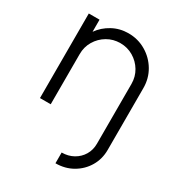

<svg xmlns="http://www.w3.org/2000/svg" viewBox="-183 -623 898 983"><g transform="rotate(30 266.5 -132.0)"><path d="M493 -308.5V0H429.5V-297Q429.5 -339 408.8 -373.8Q388 -408.5 353.2 -429Q318.5 -449.5 276.5 -449.5Q234.5 -449.5 199.8 -429Q165 -408.5 144.2 -373.8Q123.5 -339 123.5 -297V0H60V-500H123.5V-428.5Q150.5 -467 193.5 -490.5Q236.5 -514 287.5 -514Q344.5 -514 391.2 -486.2Q438 -458.5 465.5 -412Q493 -365.5 493 -308.5ZM295.5 186Q333.5 186 364 169Q394.5 152 412 122.8Q429.5 93.5 429.5 56.5V-10H493V56.5Q493 110.5 467.2 154Q441.5 197.5 396.8 223.5Q352 249.5 295.5 249.5Z"/></g></svg>

Font: Urbanist Light
Style: Regular
Weight: 300
Designer: Corey Hu
Foundry: Corey Hu
Version: Version 1.330; ttfautohint (v1.8.4.7-5d5b)